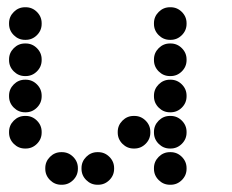

<svg xmlns="http://www.w3.org/2000/svg" viewBox="-20 -515 640 530"><path d="M49 -495Q31 -495 18 -482Q5 -469 5 -451V-449Q5 -431 18 -418Q31 -405 49 -405H51Q69 -405 82 -418Q95 -431 95 -449V-451Q95 -469 82 -482Q69 -495 51 -495ZM449 -495Q431 -495 418 -482Q405 -469 405 -451V-449Q405 -431 418 -418Q431 -405 449 -405H451Q469 -405 482 -418Q495 -431 495 -449V-451Q495 -469 482 -482Q469 -495 451 -495ZM49 -395Q31 -395 18 -382Q5 -369 5 -351V-349Q5 -331 18 -318Q31 -305 49 -305H51Q69 -305 82 -318Q95 -331 95 -349V-351Q95 -369 82 -382Q69 -395 51 -395ZM449 -395Q431 -395 418 -382Q405 -369 405 -351V-349Q405 -331 418 -318Q431 -305 449 -305H451Q469 -305 482 -318Q495 -331 495 -349V-351Q495 -369 482 -382Q469 -395 451 -395ZM49 -295Q31 -295 18 -282Q5 -269 5 -251V-249Q5 -231 18 -218Q31 -205 49 -205H51Q69 -205 82 -218Q95 -231 95 -249V-251Q95 -269 82 -282Q69 -295 51 -295ZM449 -295Q431 -295 418 -282Q405 -269 405 -251V-249Q405 -231 418 -218Q431 -205 449 -205H451Q469 -205 482 -218Q495 -231 495 -249V-251Q495 -269 482 -282Q469 -295 451 -295ZM49 -195Q31 -195 18 -182Q5 -169 5 -151V-149Q5 -131 18 -118Q31 -105 49 -105H51Q69 -105 82 -118Q95 -131 95 -149V-151Q95 -169 82 -182Q69 -195 51 -195ZM349 -195Q331 -195 318 -182Q305 -169 305 -151V-149Q305 -131 318 -118Q331 -105 349 -105H351Q369 -105 382 -118Q395 -131 395 -149V-151Q395 -169 382 -182Q369 -195 351 -195ZM449 -195Q431 -195 418 -182Q405 -169 405 -151V-149Q405 -131 418 -118Q431 -105 449 -105H451Q469 -105 482 -118Q495 -131 495 -149V-151Q495 -169 482 -182Q469 -195 451 -195ZM149 -95Q131 -95 118 -82Q105 -69 105 -51V-49Q105 -31 118 -18Q131 -5 149 -5H151Q169 -5 182 -18Q195 -31 195 -49V-51Q195 -69 182 -82Q169 -95 151 -95ZM249 -95Q231 -95 218 -82Q205 -69 205 -51V-49Q205 -31 218 -18Q231 -5 249 -5H251Q269 -5 282 -18Q295 -31 295 -49V-51Q295 -69 282 -82Q269 -95 251 -95ZM449 -95Q431 -95 418 -82Q405 -69 405 -51V-49Q405 -31 418 -18Q431 -5 449 -5H451Q469 -5 482 -18Q495 -31 495 -49V-51Q495 -69 482 -82Q469 -95 451 -95Z"/></svg>

Font: Doto Black Rounded Black
Style: Regular
Weight: 900
Monospace: yes
Version: Version 1.000